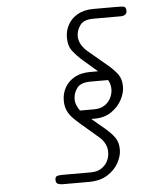

<svg xmlns="http://www.w3.org/2000/svg" viewBox="-61 -984 908 1038"><g transform="rotate(-5 393.5 -465.0)"><path d="M237 0Q221.5 0 210.8 -4.8Q200 -9.5 200 -26.5Q200 -43 210 -46.8Q220 -50.5 237 -50.5H393.5Q429 -50.5 452 -65.8Q475 -81 486 -104Q497 -127 497 -151Q497 -177.5 485.8 -198.2Q474.5 -219 460 -231.5L356.5 -320.5Q337.5 -337 320.2 -354.8Q303 -372.5 292.5 -395.5Q282 -418.5 282 -450Q282 -488 299.8 -520Q317.5 -552 352.2 -571.8Q387 -591.5 437.5 -591.5H480.5Q461 -608.5 442 -625Q423 -641.5 403.5 -658Q374 -684 351.2 -712.5Q328.5 -741 328.5 -787.5Q328.5 -825.5 346.5 -857.8Q364.5 -890 399.2 -909.8Q434 -929.5 485 -929.5H606Q637 -929.5 649.5 -927.2Q662 -925 662 -903.5Q662 -889.5 652 -883.2Q642 -877 629 -877H481Q428 -877 407.8 -849.5Q387.5 -822 387.5 -789.5Q387.5 -765 400.8 -743.2Q414 -721.5 431 -707L541 -614.5Q569.5 -590 588.5 -564.5Q607.5 -539 607.5 -497Q607.5 -463 587.8 -426Q568 -389 530.5 -363.5Q493 -338 440 -338H421.5Q440 -322.5 458 -307Q476 -291.5 494.5 -276.5Q522.5 -252.5 541.8 -226.8Q561 -201 561 -159Q561 -125 540.8 -88Q520.5 -51 480.2 -25.5Q440 0 379.5 0ZM365 -388.5H440Q475.5 -388.5 498.5 -403.8Q521.5 -419 532.8 -442.2Q544 -465.5 544 -489Q544 -503.5 540.5 -516Q537 -528.5 530.5 -539.5H434.5Q381.5 -539.5 361.2 -512Q341 -484.5 341 -452Q341 -435 347.8 -418.5Q354.5 -402 365 -388.5Z"/></g></svg>

Font: Edu AU VIC WA NT Hand
Style: Regular
Weight: 400
Designer: Tina and Corey Anderson, Eben Sorkin, Mirko Velimirovic
Foundry: Google for Education
Version: Version 1.001